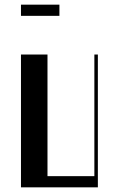

<svg xmlns="http://www.w3.org/2000/svg" viewBox="-20 -804 510 824"><path d="M70 -570H183.8V-48H385V-570H400V0H70ZM70 -784H235V-736H70Z"/></svg>

Font: Facade Sud
Style: Regular
Weight: 100
Designer: Éléonore Fines
Foundry: Velvetyne Type Foundry
Version: Version 1.001;Glyphs 3.2 (3202)